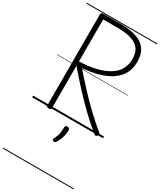

<svg xmlns="http://www.w3.org/2000/svg" viewBox="-399 -1231 1629 1951"><g transform="rotate(30 415.5 -255.0)"><path d="M202 14Q188 14 181 9Q174 4 174 -7V-1077Q174 -1087 181.5 -1091.5Q189 -1096 203 -1096H400Q516 -1096 592 -1070Q668 -1044 706.5 -989.5Q745 -935 745 -847Q745 -786 726.5 -737.5Q708 -689 674.5 -653.5Q641 -618 597.5 -592.5Q554 -567 503 -550.5Q452 -534 398 -524.5Q344 -515 290 -510Q361 -427 439 -343Q517 -259 600.5 -179.5Q684 -100 771 -28Q779 -22 779.5 -13Q780 -4 768 7Q759 16 750.5 15.5Q742 15 733 7Q643 -66 555.5 -151Q468 -236 386 -325.5Q304 -415 229 -503V-7Q229 4 223 9Q217 14 202 14ZM229 -554Q275 -555 321 -560Q367 -565 412 -575Q457 -585 498 -600.5Q539 -616 574 -638Q609 -660 634.5 -690Q660 -720 674 -759Q688 -798 688 -847Q688 -917 657 -960.5Q626 -1004 562.5 -1025Q499 -1046 402 -1046H229ZM408 278Q397 274 395.5 267.5Q394 261 401 248Q413 223 420 203Q427 183 430 160Q433 137 433 102Q433 91 439 84.5Q445 78 458 78Q473 78 480.5 86Q488 94 488 106Q488 133 482.5 161Q477 189 466 215.5Q455 242 440 266Q433 276 426 279.5Q419 283 408 278ZM0 590H831V600H0ZM0 -20H831V0H0ZM0 -505H831V-500H0ZM0 -1110H831V-1100H0Z"/></g></svg>

Font: Playwrite FR Moderne Guides
Style: Regular
Weight: 400
Designer: Veronika Burian, José Scaglione
Foundry: TypeTogether
Version: Version 1.003